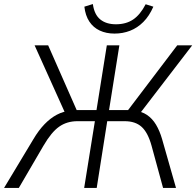

<svg xmlns="http://www.w3.org/2000/svg" viewBox="-43 -929 970 949"><path d="M-23 0 122 -241Q148 -285 177 -315Q206 -345 238 -362Q270 -379 307 -382L283 -361L128 -705H195L343 -369L328 -385H434L485 -705H547L496 -385H601L578 -369L833 -705H907L643 -361L620 -382Q657 -379 683.5 -361Q710 -343 728 -313Q746 -283 758 -242L827 0H763L706 -209Q688 -274 657 -302Q626 -330 573 -330H487L435 0H373L426 -330H340Q288 -330 249.5 -303Q211 -276 172 -209L50 0ZM523 -763Q482 -763 450 -778Q418 -793 398.5 -822.5Q379 -852 374 -896L416 -909Q423 -857 452.5 -833Q482 -809 530 -809Q580 -809 615 -832.5Q650 -856 677 -908L715 -896Q695 -850 665.5 -820.5Q636 -791 600 -777Q564 -763 523 -763Z"/></svg>

Font: Nunito Sans 10pt SemiCondensed Light
Style: Italic
Weight: 300
Width: 4
Italic angle: -9°
Designer: Vernon Adams
Foundry: Vernon Adams
Version: Version 3.101;gftools[0.9.27]